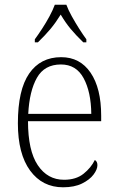

<svg xmlns="http://www.w3.org/2000/svg" viewBox="-20 -786 499 816"><path d="M248 10Q160 10 108 -61Q56 -132 56 -262Q56 -404 104 -473.5Q152 -543 240 -543Q320 -543 365 -477Q410 -411 410 -294V-271H99Q99 -146 140.5 -84Q182 -22 252 -22Q303 -22 335 -47.5Q367 -73 383 -106Q394 -100 394 -84Q394 -66 377.5 -44Q361 -22 328.5 -6Q296 10 248 10ZM368 -302Q367 -395 335.5 -453.5Q304 -512 239 -512Q169 -512 137 -455.5Q105 -399 100 -302ZM128 -619Q142 -638 159 -664Q176 -690 190.5 -717Q205 -744 213 -766H262Q270 -744 285 -717Q300 -690 316.5 -664Q333 -638 347 -619V-606H334Q302 -637 280 -663.5Q258 -690 238 -724Q217 -690 195 -663.5Q173 -637 141 -606H128Z"/></svg>

Font: Noto Serif Khmer SemiCondensed ExtraLight
Style: Regular
Weight: 200
Width: 4
Designer: Danh Hong and the Monotype Design Team
Foundry: Monotype Imaging Inc.
Version: Version 2.004; ttfautohint (v1.8.4.7-5d5b)